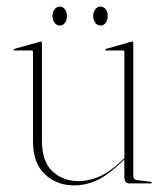

<svg xmlns="http://www.w3.org/2000/svg" viewBox="-20 -556 492 582"><path d="M80 -129V-399Q80 -403 75 -403H23Q21 -403 21 -405Q21 -406.5 24 -408L99 -429Q102 -430 104 -430Q107 -430 107 -426V-131Q107 -66.5 138.8 -36.8Q170.5 -7 219 -7Q249 -7 280.2 -20.5Q311.5 -34 346 -66L357 -76.5V-399Q357 -403 353 -403H301Q299 -403 299 -405Q299 -406.5 302 -408L376 -429Q379 -430 381 -430Q384 -430 384 -426V-21Q384 -11.5 396 -10L436 -5Q440 -5 440 -2Q440 0 437 0H372Q357 0 357 -20V-72.5L348 -64Q302.5 -21.5 270.2 -7.8Q238 6 205 6Q152 6 116 -27.8Q80 -61.5 80 -129ZM161 -478.5Q151.5 -478.5 145.2 -487.2Q139 -496 139 -507.5Q139 -519 145.2 -527.5Q151.5 -536 161 -536Q171 -536 177 -527.5Q183 -519 183 -507.5Q183 -496 177 -487.2Q171 -478.5 161 -478.5ZM284.5 -478.5Q275 -478.5 268.8 -487.2Q262.5 -496 262.5 -507.5Q262.5 -519 268.8 -527.5Q275 -536 284.5 -536Q294.5 -536 300.5 -527.5Q306.5 -519 306.5 -507.5Q306.5 -496 300.5 -487.2Q294.5 -478.5 284.5 -478.5Z"/></svg>

Font: Fraunces 144pt Thin
Style: Regular
Weight: 100
Version: Version 1.000;[f99f86859]